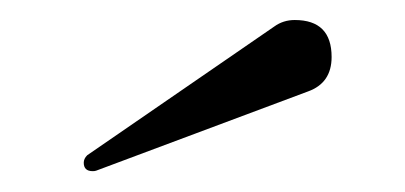

<svg xmlns="http://www.w3.org/2000/svg" viewBox="-20 -734 397 188"><path d="M74.2 -566.9Q72.8 -566.4 70.8 -566.4Q62 -566.4 62 -574.7Q62 -578.6 65.4 -582L248.5 -708Q257.3 -714.4 268.6 -714.4Q304.7 -714.4 304.7 -678.2Q304.7 -652.8 281.7 -644.5Z"/></svg>

Font: Caudex
Style: Regular
Weight: 400
Version: Version 1.01